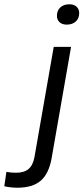

<svg xmlns="http://www.w3.org/2000/svg" viewBox="-132 -689 391 897"><path d="M-51 188Q-66 188 -83.5 186Q-101 184 -112 181L-102 114Q-92 116 -80 117Q-68 118 -57 118Q-19 118 1.5 100.5Q22 83 29 45L119 -470H200L109 51Q96 123 58 155.5Q20 188 -51 188ZM180 -574Q158 -574 146 -585.5Q134 -597 134 -615Q134 -640 150 -654.5Q166 -669 192 -669Q214 -669 226 -657.5Q238 -646 238 -628Q238 -603 222 -588.5Q206 -574 180 -574Z"/></svg>

Font: Gantari
Style: Italic
Weight: 400
Italic angle: -10°
Designer: Anugrah Pasau
Foundry: Lafontype
Version: Version 1.000; ttfautohint (v1.8.3)